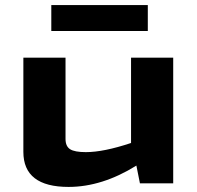

<svg xmlns="http://www.w3.org/2000/svg" viewBox="-20 -722 777 756"><path d="M562 -600H182V-702H562ZM662 -495V0H531L517 -70Q382 14 250 14Q72 14 72 -124V-495H238V-175Q238 -146 256 -134.5Q274 -123 318 -123Q388 -123 496 -159V-495Z"/></svg>

Font: Exo 2 Expanded
Style: Bold
Weight: 700
Width: 7
Designer: Natanael Gama
Version: Version 1.001;PS 001.001;hotconv 1.0.70;makeotf.lib2.5.58329